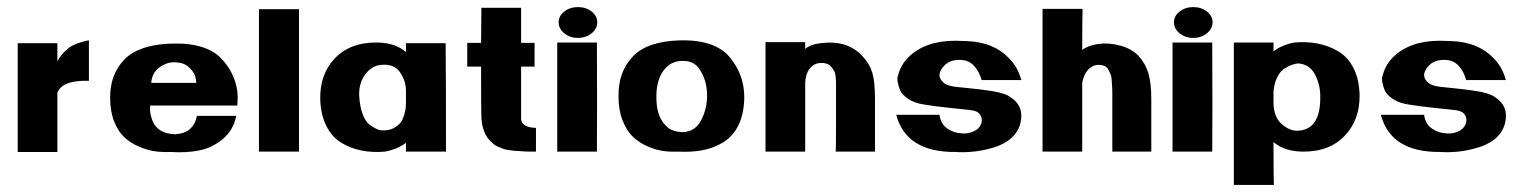

<svg xmlns="http://www.w3.org/2000/svg" viewBox="-20 -428 4301 542"><path d="M142 -255Q150 -270 162 -282Q174 -294 185 -299.5Q196 -305 207.5 -308.5Q219 -312 224 -313Q229 -314 231 -314V-200Q155 -202 142 -166Q142 -93 142 1H30Q30 -193 30 -306H142Q142 -306 142 -255Z M477 -252Q453 -254 431 -238.5Q409 -223 407 -194H534Q534 -201 531 -212.5Q528 -224 514 -237.5Q500 -251 477 -252ZM536 -101H647Q639 -61 609.5 -36Q580 -11 543 -3.5Q506 4 462 1Q438 2 417 -1Q396 -4 372.5 -14Q349 -24 331.5 -40Q314 -56 302.5 -84.5Q291 -113 291 -151Q290 -218 332 -261Q373 -302 464 -305Q567 -308 609 -258Q637 -227 647 -186Q649 -178 650 -169Q651 -160 651 -153.5Q651 -147 650.5 -141Q650 -135 650 -132V-130H404Q402 -113 408 -94Q414 -75 424 -67Q441 -50 475 -49Q526 -52 536 -101Z M711 0V-402H824V0Z M1059 -60Q1078 -59 1091.5 -66.5Q1105 -74 1111.5 -83Q1118 -92 1121.5 -105.5Q1125 -119 1125.5 -125Q1126 -131 1126 -138Q1126 -152 1126 -172Q1126 -199 1109.5 -223.5Q1093 -248 1058 -245Q1034 -244 1016 -224Q992 -197 994 -157Q996 -126 1004 -105Q1012 -84 1024 -75.5Q1036 -67 1044 -63.5Q1052 -60 1059 -60ZM1126 -306H1238Q1239 -212 1239 0H1126Q1126 -7 1126 -25Q1103 -7 1067 0Q1032 3 1001 -3Q970 -9 943.5 -25Q917 -41 901 -73Q885 -105 884 -149Q883 -217 923 -261Q967 -309 1045 -308Q1097 -307 1126 -281Q1126 -302 1126 -306Z M1451 -91Q1454 -68 1493 -67V0Q1491 0 1477.5 0Q1464 0 1461 -0.5Q1458 -1 1446 -1.5Q1434 -2 1430 -2.5Q1426 -3 1415.5 -4.5Q1405 -6 1400.5 -8Q1396 -10 1388 -13Q1380 -16 1375 -20Q1370 -24 1364.5 -29.5Q1359 -35 1355 -41Q1341 -63 1339 -94Q1338 -117 1338 -240H1299V-307H1338Q1339 -368 1339 -406H1451Q1451 -365 1451 -307H1489V-240H1451Q1451 -98 1451 -91Z M1553 -308H1665Q1666 -116 1665 0H1553Q1553 -112 1553 -308ZM1573 -395.5Q1589 -408 1611.5 -408Q1634 -408 1650 -395.5Q1666 -383 1666 -365Q1666 -347 1650 -334Q1634 -321 1611.5 -321Q1589 -321 1573 -334Q1557 -347 1557 -365Q1557 -383 1573 -395.5Z M1833 -161Q1831 -99 1861 -72Q1876 -56 1907 -55Q1942 -56 1959 -88Q1976 -120 1976 -158Q1976 -203 1953 -235Q1938 -256 1909 -256Q1879 -257 1859 -236Q1834 -209 1833 -161ZM2081 -151Q2080 -106 2064.5 -74.5Q2049 -43 2022 -26.5Q1995 -10 1963.5 -4Q1932 2 1894 0Q1871 1 1850.5 -2Q1830 -5 1806.5 -15.5Q1783 -26 1766 -42.5Q1749 -59 1737.5 -88Q1726 -117 1726 -156Q1725 -225 1766 -268Q1806 -311 1897 -314Q1998 -317 2040 -266.5Q2082 -216 2081 -151Z M2415 -269Q2435 -248 2442.5 -222.5Q2450 -197 2450 -149Q2450 -147 2450 -74Q2450 -1 2450 0H2339Q2340 -3 2340 -81Q2340 -159 2340 -166Q2340 -168 2340 -179Q2340 -190 2340 -196Q2340 -202 2339 -212Q2338 -222 2334.5 -228Q2331 -234 2326 -240Q2321 -246 2312.5 -248.5Q2304 -251 2293 -250Q2276 -248 2265 -233.5Q2254 -219 2253 -194Q2253 -51 2253 0H2141Q2141 -127 2141 -309H2253Q2253 -307 2253 -300Q2253 -293 2253 -290Q2268 -303 2296 -306Q2373 -316 2415 -269Z M2734 -237Q2718 -259 2689 -259Q2660 -259 2645 -242Q2635 -232 2632.5 -220.5Q2630 -209 2640.5 -197.5Q2651 -186 2677 -183Q2687 -182 2711 -179.5Q2735 -177 2748 -175.5Q2761 -174 2779.5 -171Q2798 -168 2811 -164Q2824 -160 2832 -154Q2873 -128 2860 -78Q2845 -25 2768 -7Q2723 4 2677 1Q2538 2 2510 -104H2632Q2636 -77 2654.5 -65Q2673 -53 2690 -52Q2716 -48 2737 -62Q2747 -69 2750.5 -81Q2754 -93 2747 -104Q2740 -115 2721 -117Q2721 -117 2703.5 -119Q2686 -121 2665.5 -123Q2645 -125 2622 -128Q2599 -131 2588 -133Q2561 -137 2543.5 -149Q2526 -161 2521 -173Q2516 -185 2514 -197Q2512 -209 2515 -214Q2522 -244 2544 -266Q2591 -313 2677 -313Q2679 -313 2693 -312.5Q2707 -312 2710 -312Q2785 -309 2828 -264Q2853 -239 2863 -202H2751Q2745 -223 2734 -237Z M3230 -148Q3230 -4 3230 0H3120Q3120 -3 3120 -80Q3120 -157 3120 -165Q3120 -178 3119.5 -181.5Q3119 -185 3118.5 -198Q3118 -211 3115.5 -217Q3113 -223 3109 -231Q3105 -239 3097.5 -242Q3090 -245 3080 -245Q3063 -244 3051 -230.5Q3039 -217 3035 -194Q3035 -65 3035 0H2923Q2923 -49 2923 -204.5Q2923 -360 2923 -403H3036Q3035 -370 3035 -287Q3052 -300 3081.5 -304Q3111 -308 3143.5 -299Q3176 -290 3195 -269Q3214 -248 3222 -220.5Q3230 -193 3230 -148Z M3290 -308H3402Q3403 -116 3402 0H3290Q3290 -112 3290 -308ZM3310 -395.5Q3326 -408 3348.5 -408Q3371 -408 3387 -395.5Q3403 -383 3403 -365Q3403 -347 3387 -334Q3371 -321 3348.5 -321Q3326 -321 3310 -334Q3294 -347 3294 -365Q3294 -383 3310 -395.5Z M3707 -152Q3708 -187 3692.5 -217Q3677 -247 3644 -249Q3636 -248 3627 -245Q3618 -242 3606 -234.5Q3594 -227 3585.5 -210Q3577 -193 3575 -169Q3575 -165 3575 -154Q3575 -143 3575 -136Q3576 -97 3598.5 -77.5Q3621 -58 3644 -59Q3707 -62 3707 -152ZM3818 -160Q3819 -91 3778 -47Q3735 1 3656 0Q3605 -1 3575 -27Q3575 67 3576 94H3463Q3463 61 3463 -97.5Q3463 -256 3463 -308H3575Q3575 -306 3575 -301.5Q3575 -297 3575 -292.5Q3575 -288 3575 -283Q3598 -301 3634 -308Q3669 -311 3700 -305Q3731 -299 3758 -283Q3785 -267 3801 -235.5Q3817 -204 3818 -160Z M4102 -237Q4086 -259 4057 -259Q4028 -259 4013 -242Q4003 -232 4000.5 -220.5Q3998 -209 4008.5 -197.5Q4019 -186 4045 -183Q4055 -182 4079 -179.5Q4103 -177 4116 -175.5Q4129 -174 4147.5 -171Q4166 -168 4179 -164Q4192 -160 4200 -154Q4241 -128 4228 -78Q4213 -25 4136 -7Q4091 4 4045 1Q3906 2 3878 -104H4000Q4004 -77 4022.5 -65Q4041 -53 4058 -52Q4084 -48 4105 -62Q4115 -69 4118.5 -81Q4122 -93 4115 -104Q4108 -115 4089 -117Q4089 -117 4071.5 -119Q4054 -121 4033.5 -123Q4013 -125 3990 -128Q3967 -131 3956 -133Q3929 -137 3911.5 -149Q3894 -161 3889 -173Q3884 -185 3882 -197Q3880 -209 3883 -214Q3890 -244 3912 -266Q3959 -313 4045 -313Q4047 -313 4061 -312.5Q4075 -312 4078 -312Q4153 -309 4196 -264Q4221 -239 4231 -202H4119Q4113 -223 4102 -237Z"/></svg>

Font: RIT Keram
Style: Bold
Weight: 700
Designer: Sanesh MV
Version: Version 1.0